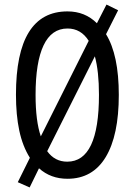

<svg xmlns="http://www.w3.org/2000/svg" viewBox="-20 -774 590 842"><path d="M501 -358Q501 -180 443.5 -85Q386 10 276 10Q202 10 151 -36L110 48L58 25L111 -82Q79 -133 64.5 -201.5Q50 -270 50 -359Q50 -724 276 -724Q353 -724 405 -672L447 -754L498 -729L445 -624Q501 -533 501 -358ZM136 -358Q136 -243 159 -176L369 -595Q335 -649 276 -649Q206 -649 171 -575Q136 -501 136 -358ZM414 -358Q414 -461 396 -527L187 -111Q220 -65 275 -65Q414 -65 414 -358Z"/></svg>

Font: Noto Sans Khmer UI ExtraCondensed
Style: Regular
Weight: 400
Width: 2
Designer: Danh Hong and the Monotype Design Team
Foundry: Monotype Imaging Inc.
Version: Version 2.002; ttfautohint (v1.8.4.7-5d5b)